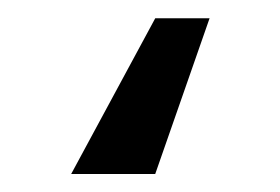

<svg xmlns="http://www.w3.org/2000/svg" viewBox="-20 12 309 212"><path d="M211.4 32.2 151.4 204.1H58.6L151.4 32.2Z"/></svg>

Font: Inter
Style: Regular
Weight: 400
Designer: Rasmus Andersson
Foundry: rsms
Version: Version 4.001;git-9221beed3